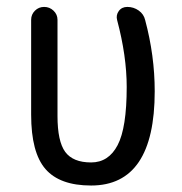

<svg xmlns="http://www.w3.org/2000/svg" viewBox="-20 -540 540 569"><path d="M250 9.8Q157.2 9.8 114.7 -39.1Q72.3 -87.9 72.3 -200.2V-481.4Q72.3 -497.1 83.5 -508.3Q94.7 -519.5 110.8 -519.5Q127 -519.5 138.7 -508.3Q150.4 -497.1 150.4 -481.4V-196.3Q150.4 -121.1 173.3 -89.8Q196.3 -58.6 250 -58.6Q301.8 -58.6 328.6 -109.9Q355.5 -161.1 355.5 -282.2Q355.5 -374 327.1 -480.5Q323.2 -495.1 332 -507.3Q340.8 -519.5 357.4 -519.5Q376 -519.5 391.1 -508.8Q406.2 -498 410.2 -480.5Q438.5 -375 438.5 -269.5Q438.5 9.8 250 9.8Z"/></svg>

Font: Rounded Mgen+ 2m regular
Style: Regular
Weight: 400
Designer: [Source Han Sans]
Ryoko NISHIZUKA  (kana & ideographs); Paul D. Hunt (Latin, Greek & Cyrillic); Wenlong ZHANG  (bopomofo
Version: Version 1.059.20150602